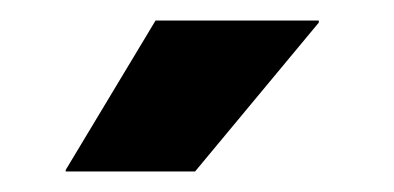

<svg xmlns="http://www.w3.org/2000/svg" viewBox="-20 -707 384 187"><path d="M131.5 -687H290.5V-685L170 -540H44V-541.5Z"/></svg>

Font: Anek Gurmukhi
Style: Bold
Weight: 700
Designer: Sarang Kulkarni (Gurmukhi), Yesha Goshar (Latin)
Foundry: Ek Type
Version: Version 1.003